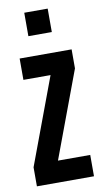

<svg xmlns="http://www.w3.org/2000/svg" viewBox="-85 -775 430 815"><g transform="rotate(-10 130.0 -367.5)"><path d="M81 -735H182V-634H81ZM6 -82 145 -455H28V-547H252V-465L113 -92H252V0H6Z"/></g></svg>

Font: League Gothic
Style: Regular
Weight: 400
Designer: The League of Moveable Type
Version: Version 1.560;PS 001.560;hotconv 1.0.56;makeotf.lib2.0.21325